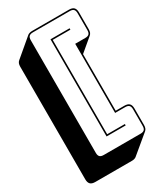

<svg xmlns="http://www.w3.org/2000/svg" viewBox="-244 -902 1017 1193"><g transform="rotate(-30 264.5 -305.5)"><path d="M334 199H70Q46 199 35 188Q24 177 24 153V-655Q24 -668 27.5 -677Q31 -686 38 -692L167 -801Q172 -805 180.5 -807.5Q189 -810 199 -810H463Q487 -810 498 -799Q509 -788 509 -764V-643Q509 -630 505.5 -621Q502 -612 495 -606L401 -527V-121H463Q487 -121 498 -110Q509 -99 509 -75V44Q509 57 505.5 66Q502 75 495 81L365 189Q361 193 352.5 196Q344 199 334 199ZM391 -607H463Q482 -607 490.5 -615.5Q499 -624 499 -643V-764Q499 -783 490.5 -791.5Q482 -800 463 -800H199Q180 -800 171.5 -791.5Q163 -783 163 -764V44Q163 63 171.5 71.5Q180 80 199 80H463Q482 80 490.5 71.5Q499 63 499 44V-75Q499 -94 490.5 -102.5Q482 -111 463 -111H391ZM272 -708H409V-698H282V-21H409V-11H272Z"/></g></svg>

Font: Bungee Shade
Style: Regular
Weight: 400
Designer: David Jonathan Ross
Foundry: David Jonathan Ross
Version: Version 1.000;PS 1.0;hotconv 1.0.72;makeotf.lib2.5.5900